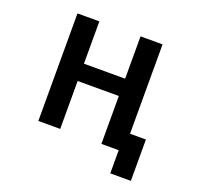

<svg xmlns="http://www.w3.org/2000/svg" viewBox="-148 -902 1296 1232"><g transform="rotate(20 500.0 -285.5)"><path d="M607.4 -325.2H326.2V2H176.8V-732.4H326.2V-443.4H607.4V-732.4H757.8V-122.1H866.2V160.2H725.6V2H707H607.4Z"/></g></svg>

Font: Gen Shin Gothic Monospace Bold
Style: Bold
Weight: 700
Designer: [Source Han Sans]
Ryoko NISHIZUKA  (kana & ideographs); Paul D. Hunt (Latin, Greek & Cyrillic); Wenlong ZHANG  (bopomofo
Version: Version 1.002.20150607